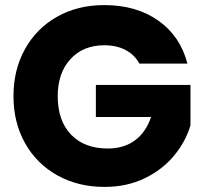

<svg xmlns="http://www.w3.org/2000/svg" viewBox="-20 -730 802 755"><path d="M528 -480Q509 -515 473.5 -533.5Q438 -552 390 -552Q307 -552 257 -497.5Q207 -443 207 -352Q207 -255 259.5 -200.5Q312 -146 404 -146Q467 -146 510.5 -178Q554 -210 574 -270H357V-396H729V-237Q710 -173 664.5 -118Q619 -63 549 -29Q479 5 391 5Q287 5 205.5 -40.5Q124 -86 78.5 -167Q33 -248 33 -352Q33 -456 78.5 -537.5Q124 -619 205 -664.5Q286 -710 390 -710Q516 -710 602.5 -649Q689 -588 717 -480Z"/></svg>

Font: Fz Poppins
Style: Bold
Weight: 700
Designer: Ninad Kale (Devanagari), Jonny Pinhorn (Latin)
Foundry: Indian Type Foundry
Version: Vit hóa bi Vntype.Com & FontZin.Com